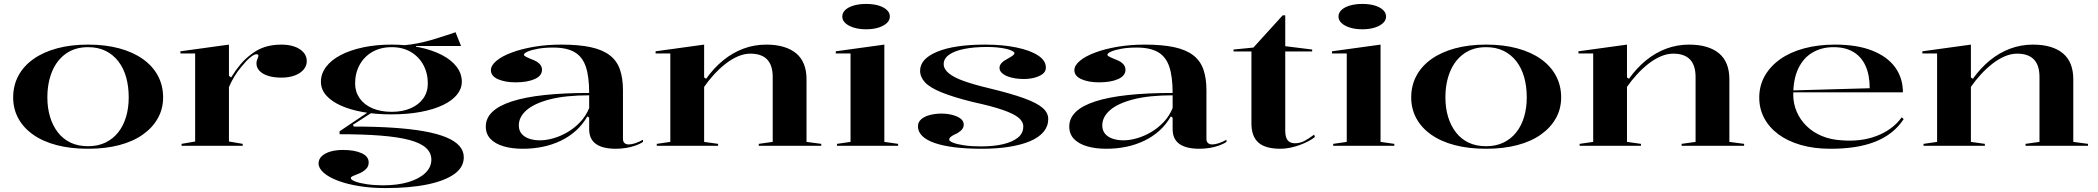

<svg xmlns="http://www.w3.org/2000/svg" viewBox="-20 -742 10675 977"><path d="M428 -515Q516 -515 586.5 -496Q657 -477 707 -441.5Q757 -406 783.5 -356.5Q810 -307 810 -246Q810 -188 783 -140Q756 -92 706.5 -57Q657 -22 586.5 -3.5Q516 15 428 15Q339 15 268.5 -3.5Q198 -22 148.5 -57Q99 -92 73 -140Q47 -188 47 -246Q47 -307 73.5 -356.5Q100 -406 150 -441.5Q200 -477 270.5 -496Q341 -515 428 -515ZM428 -502Q362 -502 315.5 -469Q269 -436 245 -378Q221 -320 221 -246Q221 -193 234.5 -148Q248 -103 274 -69Q300 -35 338.5 -16.5Q377 2 428 2Q478 2 516.5 -16.5Q555 -35 581.5 -68.5Q608 -102 621.5 -147.5Q635 -193 635 -246Q635 -302 622 -348.5Q609 -395 582.5 -429.5Q556 -464 517.5 -483Q479 -502 428 -502Z M904 0V-10L973 -22V-470H898V-481L1145 -515V-356L1156 -348Q1179 -385 1202.5 -413Q1226 -441 1251 -460Q1286 -489 1325 -502Q1364 -515 1412 -515Q1449 -515 1478 -505Q1507 -495 1524 -476Q1541 -457 1541 -431Q1541 -407 1525 -388Q1509 -369 1480 -358Q1451 -347 1412 -347Q1373 -347 1344.5 -356Q1316 -365 1300.5 -381.5Q1285 -398 1285 -419Q1285 -428 1287.5 -435.5Q1290 -443 1292.5 -449Q1295 -455 1295 -459Q1295 -466 1285 -466Q1273 -466 1253 -449.5Q1233 -433 1209 -403Q1190 -381 1173.5 -354Q1157 -327 1145 -299V-22L1215 -10V0Z M1941 215Q1869 215 1807.5 205Q1746 195 1699.5 177.5Q1653 160 1627 137Q1601 114 1601 90Q1601 68 1617.5 52.5Q1634 37 1662 29Q1690 21 1725 21Q1784 21 1820 37.5Q1856 54 1856 84Q1856 102 1846.5 113.5Q1837 125 1824 132.5Q1811 140 1797 145Q1783 150 1774 154.5Q1765 159 1765 164Q1765 173 1787.5 181.5Q1810 190 1847.5 195.5Q1885 201 1929 201Q2003 201 2058 184.5Q2113 168 2144 138.5Q2175 109 2175 70Q2175 35 2147 10Q2119 -15 2062 -30Q2005 -45 1916.5 -52Q1828 -59 1708 -59V-74L1860 -176L1872 -169L1776 -107L1780 -98Q1892 -98 1981.5 -92Q2071 -86 2138 -74Q2205 -62 2250 -43.5Q2295 -25 2317.5 0.5Q2340 26 2340 58Q2340 109 2292 143.5Q2244 178 2155 196.5Q2066 215 1941 215ZM1970 -160Q1893 -160 1828 -171.5Q1763 -183 1715 -204.5Q1667 -226 1640 -256.5Q1613 -287 1613 -326Q1613 -367 1639.5 -402Q1666 -437 1714 -462Q1762 -487 1828 -501Q1894 -515 1973 -515Q2048 -515 2113 -501.5Q2178 -488 2227 -463Q2276 -438 2303 -403Q2330 -368 2330 -326Q2330 -291 2305.5 -260.5Q2281 -230 2234 -207.5Q2187 -185 2120.5 -172.5Q2054 -160 1970 -160ZM1973 -173Q2028 -173 2069.5 -191Q2111 -209 2134 -241.5Q2157 -274 2157 -317Q2157 -370 2134 -412Q2111 -454 2070 -478Q2029 -502 1973 -502Q1917 -502 1875 -478Q1833 -454 1810 -412Q1787 -370 1787 -317Q1787 -275 1810 -242Q1833 -209 1875 -191Q1917 -173 1973 -173ZM2097 -492 2005 -510Q2038 -511 2072 -516Q2106 -521 2139 -529Q2172 -537 2201.5 -546.5Q2231 -556 2256 -564Q2281 -572 2298 -578L2326 -508H2097Z M2836 -515Q2925 -515 2985.5 -502Q3046 -489 3082.5 -461Q3119 -433 3134.5 -388.5Q3150 -344 3150 -283V-35Q3150 -21 3158 -14Q3166 -7 3179 -7Q3194 -7 3213.5 -13.5Q3233 -20 3252 -31V-20Q3236 -9 3213 -1Q3190 7 3164.5 11Q3139 15 3114 15Q3047 15 3012.5 -9.5Q2978 -34 2978 -85Q2978 -105 2978 -114.5Q2978 -124 2978 -130Q2978 -136 2978 -143L2969 -150Q2945 -108 2910.5 -77Q2876 -46 2833 -25.5Q2790 -5 2741.5 5Q2693 15 2640 15Q2585 15 2542.5 2.5Q2500 -10 2476 -35Q2452 -60 2452 -98Q2452 -183 2584.5 -226Q2717 -269 2978 -269Q2978 -352 2961 -402.5Q2944 -453 2904 -476.5Q2864 -500 2795 -500Q2751 -500 2717.5 -494Q2684 -488 2665 -479.5Q2646 -471 2646 -463Q2646 -459 2656 -453.5Q2666 -448 2691 -438Q2738 -420 2738 -387Q2738 -356 2700.5 -339.5Q2663 -323 2604 -323Q2550 -323 2514 -339Q2478 -355 2478 -385Q2478 -409 2506 -432.5Q2534 -456 2583.5 -474.5Q2633 -493 2697.5 -504Q2762 -515 2836 -515ZM2978 -257Q2858 -257 2778.5 -236.5Q2699 -216 2659.5 -181.5Q2620 -147 2620 -104Q2620 -78 2634.5 -61Q2649 -44 2673.5 -36Q2698 -28 2727 -28Q2760 -28 2796.5 -38.5Q2833 -49 2868 -69.5Q2903 -90 2932 -120.5Q2961 -151 2978 -192Z M4159 -10V0H3841V-10L3912 -20V-350Q3912 -410 3883.5 -439.5Q3855 -469 3798 -469Q3767 -469 3734.5 -455Q3702 -441 3671.5 -417Q3641 -393 3613.5 -363Q3586 -333 3563 -300V-20L3634 -10V0H3322V-10L3391 -20V-470H3316V-481L3563 -515V-348L3573 -341Q3612 -396 3660 -435Q3708 -474 3763 -494.5Q3818 -515 3879 -515Q3929 -515 3967.5 -503.5Q4006 -492 4032 -470Q4058 -448 4071 -415Q4084 -382 4084 -339V-20Z M4387 -593Q4352 -593 4324.5 -601.5Q4297 -610 4281.5 -624.5Q4266 -639 4266 -658Q4266 -677 4281.5 -691.5Q4297 -706 4324.5 -714Q4352 -722 4387 -722Q4423 -722 4450 -714Q4477 -706 4492.5 -691.5Q4508 -677 4508 -658Q4508 -639 4492.5 -624.5Q4477 -610 4450 -601.5Q4423 -593 4387 -593ZM4239 0V-10L4308 -20V-470H4233V-481L4480 -515V-20L4550 -10V0Z M4976 15Q4898 15 4837.5 7.5Q4777 0 4735.5 -14.5Q4694 -29 4672.5 -50.5Q4651 -72 4651 -99Q4651 -121 4668 -135.5Q4685 -150 4712.5 -157Q4740 -164 4770 -164Q4801 -164 4827 -157Q4853 -150 4868.5 -138Q4884 -126 4884 -108Q4884 -95 4876 -84.5Q4868 -74 4851 -64Q4828 -54 4819 -46.5Q4810 -39 4810 -32Q4810 -24 4829.5 -16Q4849 -8 4886 -2.5Q4923 3 4972 3Q5037 3 5085 -8.5Q5133 -20 5160 -42Q5187 -64 5187 -98Q5187 -123 5163 -143Q5139 -163 5083 -182.5Q5027 -202 4930 -223Q4830 -248 4771 -272Q4712 -296 4687 -323Q4662 -350 4662 -382Q4662 -443 4749.5 -479Q4837 -515 4993 -515Q5082 -515 5152 -500.5Q5222 -486 5262 -460Q5302 -434 5302 -398Q5302 -378 5285.5 -365.5Q5269 -353 5243.5 -346.5Q5218 -340 5189 -340Q5166 -340 5144.5 -343.5Q5123 -347 5105.5 -354Q5088 -361 5077 -372Q5066 -383 5066 -397Q5066 -422 5107 -443Q5127 -454 5134.5 -460Q5142 -466 5142 -472Q5142 -477 5130.5 -483Q5119 -489 5099.5 -493.5Q5080 -498 5055.5 -500.5Q5031 -503 5003 -503Q4936 -503 4886.5 -493Q4837 -483 4809.5 -463.5Q4782 -444 4782 -416Q4782 -391 4807.5 -369.5Q4833 -348 4885 -329.5Q4937 -311 5013 -293Q5125 -266 5191 -242Q5257 -218 5285.5 -193Q5314 -168 5314 -136Q5314 -100 5290.5 -71.5Q5267 -43 5222.5 -24Q5178 -5 5115.5 5Q5053 15 4976 15Z M5805 -515Q5894 -515 5954.5 -502Q6015 -489 6051.5 -461Q6088 -433 6103.5 -388.5Q6119 -344 6119 -283V-35Q6119 -21 6127 -14Q6135 -7 6148 -7Q6163 -7 6182.5 -13.5Q6202 -20 6221 -31V-20Q6205 -9 6182 -1Q6159 7 6133.5 11Q6108 15 6083 15Q6016 15 5981.5 -9.5Q5947 -34 5947 -85Q5947 -105 5947 -114.5Q5947 -124 5947 -130Q5947 -136 5947 -143L5938 -150Q5914 -108 5879.5 -77Q5845 -46 5802 -25.5Q5759 -5 5710.5 5Q5662 15 5609 15Q5554 15 5511.5 2.5Q5469 -10 5445 -35Q5421 -60 5421 -98Q5421 -183 5553.5 -226Q5686 -269 5947 -269Q5947 -352 5930 -402.5Q5913 -453 5873 -476.5Q5833 -500 5764 -500Q5720 -500 5686.5 -494Q5653 -488 5634 -479.5Q5615 -471 5615 -463Q5615 -459 5625 -453.5Q5635 -448 5660 -438Q5707 -420 5707 -387Q5707 -356 5669.5 -339.5Q5632 -323 5573 -323Q5519 -323 5483 -339Q5447 -355 5447 -385Q5447 -409 5475 -432.5Q5503 -456 5552.5 -474.5Q5602 -493 5666.5 -504Q5731 -515 5805 -515ZM5947 -257Q5827 -257 5747.5 -236.5Q5668 -216 5628.5 -181.5Q5589 -147 5589 -104Q5589 -78 5603.5 -61Q5618 -44 5642.5 -36Q5667 -28 5696 -28Q5729 -28 5765.5 -38.5Q5802 -49 5837 -69.5Q5872 -90 5901 -120.5Q5930 -151 5947 -192Z M6496 15Q6419 15 6383.5 -16.5Q6348 -48 6348 -113V-480H6257V-490L6358 -500L6507 -664H6520V-507L6657 -490V-480H6520V-78Q6520 -43 6532.5 -28Q6545 -13 6569 -13Q6596 -13 6619 -25.5Q6642 -38 6667 -57L6671 -45Q6658 -34 6638 -23.5Q6618 -13 6593.5 -4Q6569 5 6543.5 10Q6518 15 6496 15Z M6912 -593Q6877 -593 6849.5 -601.5Q6822 -610 6806.5 -624.5Q6791 -639 6791 -658Q6791 -677 6806.5 -691.5Q6822 -706 6849.5 -714Q6877 -722 6912 -722Q6948 -722 6975 -714Q7002 -706 7017.5 -691.5Q7033 -677 7033 -658Q7033 -639 7017.5 -624.5Q7002 -610 6975 -601.5Q6948 -593 6912 -593ZM6764 0V-10L6833 -20V-470H6758V-481L7005 -515V-20L7075 -10V0Z M7542 -515Q7630 -515 7700.5 -496Q7771 -477 7821 -441.5Q7871 -406 7897.5 -356.5Q7924 -307 7924 -246Q7924 -188 7897 -140Q7870 -92 7820.5 -57Q7771 -22 7700.5 -3.5Q7630 15 7542 15Q7453 15 7382.5 -3.5Q7312 -22 7262.5 -57Q7213 -92 7187 -140Q7161 -188 7161 -246Q7161 -307 7187.5 -356.5Q7214 -406 7264 -441.5Q7314 -477 7384.5 -496Q7455 -515 7542 -515ZM7542 -502Q7476 -502 7429.5 -469Q7383 -436 7359 -378Q7335 -320 7335 -246Q7335 -193 7348.5 -148Q7362 -103 7388 -69Q7414 -35 7452.5 -16.5Q7491 2 7542 2Q7592 2 7630.5 -16.5Q7669 -35 7695.5 -68.5Q7722 -102 7735.5 -147.5Q7749 -193 7749 -246Q7749 -302 7736 -348.5Q7723 -395 7696.5 -429.5Q7670 -464 7631.5 -483Q7593 -502 7542 -502Z M8855 -10V0H8537V-10L8608 -20V-350Q8608 -410 8579.5 -439.5Q8551 -469 8494 -469Q8463 -469 8430.5 -455Q8398 -441 8367.5 -417Q8337 -393 8309.5 -363Q8282 -333 8259 -300V-20L8330 -10V0H8018V-10L8087 -20V-470H8012V-481L8259 -515V-348L8269 -341Q8308 -396 8356 -435Q8404 -474 8459 -494.5Q8514 -515 8575 -515Q8625 -515 8663.5 -503.5Q8702 -492 8728 -470Q8754 -448 8767 -415Q8780 -382 8780 -339V-20Z M9317 -515Q9430 -515 9507 -484.5Q9584 -454 9623.5 -399.5Q9663 -345 9663 -272H9103V-282L9494 -293Q9494 -359 9473.5 -405.5Q9453 -452 9412 -477Q9371 -502 9310 -502Q9250 -502 9203.5 -475Q9157 -448 9131 -394Q9105 -340 9105 -260Q9105 -215 9122.5 -174Q9140 -133 9172.5 -101Q9205 -69 9250.5 -50Q9296 -31 9352 -28Q9399 -24 9444 -29.5Q9489 -35 9528.5 -50Q9568 -65 9600.5 -88.5Q9633 -112 9657 -145L9667 -136Q9640 -95 9603 -66.5Q9566 -38 9519.5 -20Q9473 -2 9417 6.5Q9361 15 9294 15Q9210 15 9143 -4.5Q9076 -24 9029 -59Q8982 -94 8957 -141.5Q8932 -189 8932 -245Q8932 -306 8960 -355.5Q8988 -405 9039 -441Q9090 -477 9161 -496Q9232 -515 9317 -515Z M10605 -10V0H10287V-10L10358 -20V-350Q10358 -410 10329.5 -439.5Q10301 -469 10244 -469Q10213 -469 10180.5 -455Q10148 -441 10117.5 -417Q10087 -393 10059.5 -363Q10032 -333 10009 -300V-20L10080 -10V0H9768V-10L9837 -20V-470H9762V-481L10009 -515V-348L10019 -341Q10058 -396 10106 -435Q10154 -474 10209 -494.5Q10264 -515 10325 -515Q10375 -515 10413.5 -503.5Q10452 -492 10478 -470Q10504 -448 10517 -415Q10530 -382 10530 -339V-20Z"/></svg>

Font: Kalnia SemiExpanded
Style: Regular
Weight: 400
Width: 6
Designer: Frida Medrano
Foundry: Frida Medrano
Version: Version 1.105